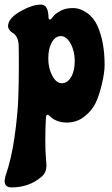

<svg xmlns="http://www.w3.org/2000/svg" viewBox="-35 -521 485 835"><path d="M143 -501Q176 -501 176 -442Q179 -436 182.5 -436Q186 -436 190 -441.5Q194 -447 200.5 -454.5Q207 -462 228.5 -474Q250 -486 282 -486Q314 -486 344 -464.5Q374 -443 390 -406Q420 -337 420 -238Q420 -207 408.5 -157Q397 -107 381 -73.5Q365 -40 332 -14Q299 12 255 12Q231 12 212 4Q193 -4 186 -12L178 -19Q175 -22 172 -22Q167 -22 165 -13Q162 37 162 85.5Q162 134 164.5 162.5Q167 191 167 198Q167 231 144 249Q91 294 15 294Q-15 294 -15 265L-12 247Q15 170 28.5 73Q42 -24 44.5 -94.5Q47 -165 47 -235.5Q47 -306 46 -328Q43 -365 20 -378L13 -383Q0 -395 0 -407Q0 -441 52.5 -471Q105 -501 143 -501ZM175 -267Q175 -224 192.5 -191.5Q210 -159 234 -159Q258 -159 274 -185.5Q290 -212 290 -255.5Q290 -299 272 -331.5Q254 -364 230 -364Q206 -364 190.5 -337Q175 -310 175 -267Z"/></svg>

Font: Chicle
Style: Regular
Weight: 400
Designer: Angel Koziupa and Alejandro Paul
Foundry: Angel Koziupa and Alejandro Paul
Version: Version 1.000